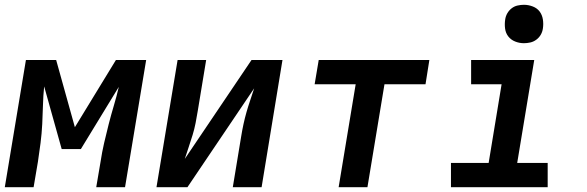

<svg xmlns="http://www.w3.org/2000/svg" viewBox="-27 -780 2447 800"><path d="M-7 0 81 -530H207L285 -250L456 -530H582L494 0H374L392 -106Q398 -146 407 -185Q416 -224 426 -263Q436 -302 447.5 -340.5Q459 -379 468 -418L310 -159H230L157 -420Q153 -381 152 -341.5Q151 -302 149 -263Q147 -224 142 -184.5Q137 -145 131 -106L113 0Z M625 0 713 -530H832L797 -318Q793 -293 788 -267.5Q783 -242 775.5 -217.5Q768 -193 759.5 -168Q751 -143 743 -118L1021 -530H1150L1063 0H943L978 -212Q982 -237 987.5 -262.5Q993 -288 1000 -312.5Q1007 -337 1015.5 -362Q1024 -387 1032 -412L754 0Z M1384 0 1455 -429H1284L1301 -530H1762L1746 -429H1575L1504 0Z M1852 0V-101H2009L2063 -429H1936V-530H2199L2128 -101H2255V0ZM2156 -600Q2137 -600 2119.5 -607Q2102 -614 2091 -628Q2080 -642 2077.5 -661Q2075 -680 2078 -699Q2080 -713 2087 -725Q2094 -737 2105 -745.5Q2116 -754 2129.5 -757Q2143 -760 2156 -760Q2175 -760 2193 -753Q2211 -746 2221.5 -732Q2232 -718 2235 -699Q2238 -680 2235 -661Q2233 -647 2226 -635Q2219 -623 2207.5 -614.5Q2196 -606 2182.5 -603Q2169 -600 2156 -600Z"/></svg>

Font: Iosevka Curly Extended Oblique
Style: Bold
Weight: 700
Width: 7
Italic angle: -9°
Monospace: yes
Designer: Belleve Invis
Foundry: Belleve Invis
Version: Version 11.1.0; ttfautohint (v1.8.3)